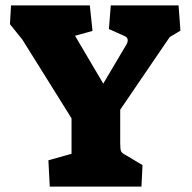

<svg xmlns="http://www.w3.org/2000/svg" viewBox="-20 -694 713 714"><path d="M160 -98 246 -122V-254L63 -547L17 -604L21 -674H314L324 -579L259 -561L364 -383L451 -530Q455 -537 455 -544Q455 -555 443 -560L385 -586L392 -674H644L651 -580L611 -556L427 -286V-162Q427 -138 430.5 -131Q434 -124 448 -117L510 -80L506 0H165Z"/></svg>

Font: Suez One
Style: Regular
Weight: 400
Designer: Michal Sahar
Foundry: Hagilda
Version: Version 1.001